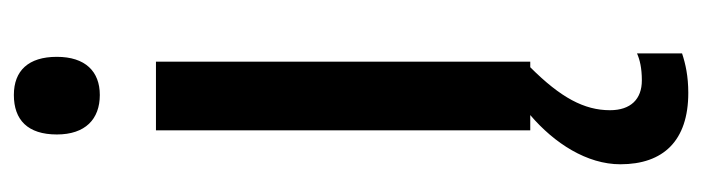

<svg xmlns="http://www.w3.org/2000/svg" viewBox="-388 -397 1013 277"><g transform="rotate(-90 118.5 -258.5)"><path d="M120 -745C84 -745 63 -725 63 -683C63 -642 85 -621 120 -621C154 -621 175 -642 175 -683C175 -724 155 -745 120 -745ZM98 115C98 78 116 44 160 0H168V-540H69V0H91C50 35 20 82 20 130C20 192 54 228 123 228C147 228 165 224 180 219V154C171 158 159 161 141 161C114 161 98 145 98 115Z"/></g></svg>

Font: Noto Sans Sinhala Condensed Medium
Style: Regular
Weight: 500
Width: 3
Designer: Jelle Bosma - Monotype Design Team
Foundry: Monotype Imaging Inc.
Version: Version 2.006